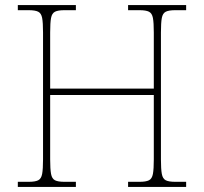

<svg xmlns="http://www.w3.org/2000/svg" viewBox="-20 -734 801 754"><path d="M50 0V-20H93Q118 -20 130 -26Q142 -32 145.5 -51Q149 -70 149 -108V-606Q149 -645 145.5 -663.5Q142 -682 130 -688Q118 -694 93 -694H50V-714H278V-694H233Q208 -694 196 -688Q184 -682 180.5 -663.5Q177 -645 177 -606V-386H584V-606Q584 -645 580.5 -663.5Q577 -682 565 -688Q553 -694 528 -694H483V-714H711V-694H668Q643 -694 631 -688Q619 -682 615.5 -663.5Q612 -645 612 -606V-108Q612 -70 615.5 -51Q619 -32 631 -26Q643 -20 668 -20H711V0H483V-20H528Q553 -20 565 -26Q577 -32 580.5 -51Q584 -70 584 -108V-361H177V-108Q177 -70 180.5 -51Q184 -32 196 -26Q208 -20 233 -20H278V0Z"/></svg>

Font: Noto Serif Thin
Style: Regular
Weight: 100
Designer: Monotype Design Team
Foundry: Monotype Imaging Inc.
Version: Version 2.015